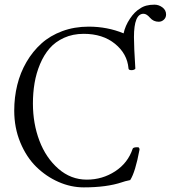

<svg xmlns="http://www.w3.org/2000/svg" viewBox="-20 -790 732 823"><path d="M338.9 13.2Q284.2 13.2 231.2 -10Q178.2 -33.2 135.7 -74.7Q93.3 -116.2 67.1 -179.2Q41 -242.2 41 -315.9Q41 -373 54 -425.8Q66.9 -478.5 93.5 -524.2Q120.1 -569.8 157.5 -603.5Q194.8 -637.2 246.8 -656.5Q298.8 -675.8 359.9 -675.8Q440.4 -675.8 509.8 -647Q516.6 -679.2 536.9 -709.7Q557.1 -740.2 581.1 -753.9Q603.5 -770 642.1 -770Q660.6 -770 676.3 -758.3Q691.9 -746.6 691.9 -728Q691.9 -714.4 682.4 -705.6Q672.9 -696.8 660.2 -696.8Q637.7 -696.8 623 -713.9Q608.4 -731 595.2 -731Q554.2 -731 554.2 -630.9Q554.2 -589.8 560.1 -497.1Q560.5 -493.2 553.2 -490.7Q545.9 -488.3 538.3 -489.7Q530.8 -491.2 530.8 -497.1Q525.4 -559.6 472.9 -602.3Q420.4 -645 338.9 -645Q292 -645 254.4 -627.9Q216.8 -610.8 192.4 -582.5Q168 -554.2 151.6 -515.1Q135.3 -476.1 128.2 -434.1Q121.1 -392.1 121.1 -346.2Q121.1 -260.7 148.9 -187Q176.8 -113.3 230.2 -66.7Q283.7 -20 352.1 -20Q418.9 -20 473.6 -55.7Q528.3 -91.3 548.8 -152.8Q551.3 -157.7 562.7 -158.7Q574.2 -159.7 575.2 -157.2Q578.1 -154.3 578.1 -148.9Q560.1 -52.2 538.1 -18.1Q512.7 -12.7 502.9 -8.8Q437.5 13.2 338.9 13.2Z"/></svg>

Font: Junicode SmCond Light
Style: Regular
Weight: 300
Width: 4
Designer: Peter S. Baker
Version: Version 2.206